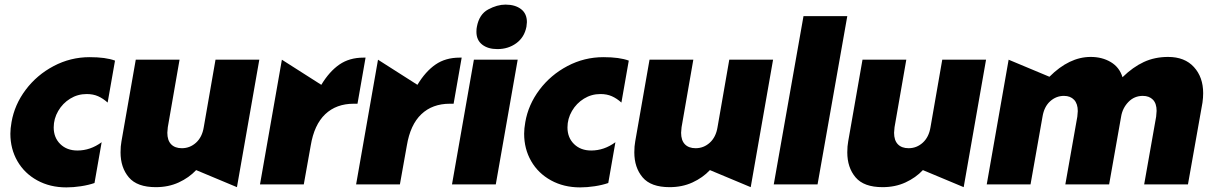

<svg xmlns="http://www.w3.org/2000/svg" viewBox="-20 -800 5268 833"><path d="M369 -552Q286 -552 213 -513.5Q140 -475 91.5 -410.5Q43 -346 30 -270Q25 -242 25 -220Q25 -154 55.5 -101Q86 -48 141.5 -17.5Q197 13 268 13Q298 13 331 8Q364 3 390 -6L421 -183Q372 -147 316 -147Q270 -147 241.5 -175Q213 -203 213 -247Q213 -285 232.5 -318.5Q252 -352 284.5 -372Q317 -392 356 -392Q384 -392 405.5 -382.5Q427 -373 447 -355L479 -537Q439 -552 369 -552Z M503 -139Q503 -73 539 -30.5Q575 12 656 12Q711 12 755.5 -8.5Q800 -29 831 -62L1008 12L1105 -541H915L864 -248Q857 -205 830.5 -181Q804 -157 769 -157Q739 -157 722.5 -174Q706 -191 706 -224Q706 -230 708 -248L759 -541H569L507 -187Q503 -166 503 -139Z M1557 -550Q1496 -550 1452.5 -520Q1409 -490 1374 -432L1203 -541L1108 0H1298L1328 -168Q1343 -259 1391 -304.5Q1439 -350 1515 -350H1531L1566 -550Z M1974 -550Q1913 -550 1869.5 -520Q1826 -490 1791 -432L1620 -541L1525 0H1715L1745 -168Q1760 -259 1808 -304.5Q1856 -350 1932 -350H1948L1983 -550Z M2226 -541H2036L1941 0H2131ZM2049 -684Q2047 -676 2047 -662Q2047 -626 2072 -606.5Q2097 -587 2138 -587Q2185 -587 2220 -612.5Q2255 -638 2264 -684Q2266 -698 2266 -704Q2266 -741 2240.5 -760.5Q2215 -780 2173 -780Q2137 -780 2098 -759Q2059 -738 2049 -684Z M2598 -552Q2515 -552 2442 -513.5Q2369 -475 2320.5 -410.5Q2272 -346 2259 -270Q2254 -242 2254 -220Q2254 -154 2284.5 -101Q2315 -48 2370.5 -17.5Q2426 13 2497 13Q2527 13 2560 8Q2593 3 2619 -6L2650 -183Q2601 -147 2545 -147Q2499 -147 2470.5 -175Q2442 -203 2442 -247Q2442 -285 2461.5 -318.5Q2481 -352 2513.5 -372Q2546 -392 2585 -392Q2613 -392 2634.5 -382.5Q2656 -373 2676 -355L2708 -537Q2668 -552 2598 -552Z M2732 -139Q2732 -73 2768 -30.5Q2804 12 2885 12Q2940 12 2984.5 -8.5Q3029 -29 3060 -62L3237 12L3334 -541H3144L3093 -248Q3086 -205 3059.5 -181Q3033 -157 2998 -157Q2968 -157 2951.5 -174Q2935 -191 2935 -224Q2935 -230 2937 -248L2988 -541H2798L2736 -187Q2732 -166 2732 -139Z M3656 -730H3466L3337 0H3527Z M3656 -139Q3656 -73 3692 -30.5Q3728 12 3809 12Q3864 12 3908.5 -8.5Q3953 -29 3984 -62L4161 12L4258 -541H4068L4017 -248Q4010 -205 3983.5 -181Q3957 -157 3922 -157Q3892 -157 3875.5 -174Q3859 -191 3859 -224Q3859 -230 3861 -248L3912 -541H3722L3660 -187Q3656 -166 3656 -139Z M5134 0 5197 -355Q5200 -376 5200 -396Q5200 -465 5160 -509Q5120 -553 5048 -553Q4990 -553 4942.5 -531Q4895 -509 4850 -465Q4837 -508 4799.5 -530.5Q4762 -553 4712 -553Q4619 -553 4533 -467L4356 -541L4261 0H4451L4503 -294Q4510 -337 4536 -360.5Q4562 -384 4596 -384Q4624 -384 4640 -367Q4656 -350 4656 -318Q4656 -312 4654 -294L4602 0H4792L4844 -294Q4850 -331 4875.5 -357.5Q4901 -384 4938 -384Q4966 -384 4982 -367.5Q4998 -351 4998 -319Q4998 -312 4996 -294L4944 0Z"/></svg>

Font: Geom Black
Style: Bold Italic
Weight: 900
Italic angle: -10°
Version: Version 1.102